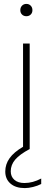

<svg xmlns="http://www.w3.org/2000/svg" viewBox="-20 -763 270 983"><path d="M84 -711Q84 -725 92.8 -734Q101.5 -743 115 -743Q128.5 -743 137.2 -734Q146 -725 146 -711Q146 -697 137.2 -688.5Q128.5 -680 115 -680Q101.5 -680 92.8 -688.5Q84 -697 84 -711ZM191 151V179Q172.5 188.5 149.5 194.2Q126.5 200 107 200Q60.5 200 33.8 177Q7 154 7 115Q7 78 29 47Q51 16 98 -11.5V-540H132V0Q80.5 27.5 57.8 54.2Q35 81 35 114Q35 141.5 53.8 157.8Q72.5 174 105 174Q148 174 191 151Z"/></svg>

Font: Encode Sans Expanded Thin
Style: Regular
Weight: 250
Width: 7
Designer: Multiple Designers
Foundry: Impallari Type
Version: Version 2.000